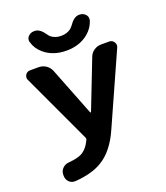

<svg xmlns="http://www.w3.org/2000/svg" viewBox="-169 -1089 1027 1191"><g transform="rotate(-20 344.0 -494.0)"><path d="M149.4 -919.9Q147.5 -925.8 147.5 -931.6Q147.5 -946.3 158.2 -958Q173.8 -974.6 197.3 -974.6H202.1Q235.4 -974.6 267.6 -926.8Q273.4 -918 281.2 -911.1Q307.6 -889.6 347.2 -889.6Q386.7 -889.6 413.1 -911.1Q420.9 -918 427.7 -926.8Q460 -974.6 493.2 -974.6H498Q520.5 -974.6 536.1 -958Q546.9 -946.3 546.9 -931.6Q546.9 -925.8 545.9 -919.9Q532.2 -874 494.1 -841.8Q435.5 -792 347.2 -792Q258.8 -792 200.2 -841.8Q162.1 -874 149.4 -919.9ZM352.5 -382.8Q353.5 -380.9 355.5 -380.9Q357.4 -380.9 358.4 -382.8L482.4 -701.2Q491.2 -725.6 512.7 -740.2Q534.2 -754.9 560.5 -754.9H613.3Q633.8 -754.9 644.5 -738.3Q651.4 -728.5 651.4 -717.8Q651.4 -710 647.5 -702.1L440.4 -239.3Q385.7 -113.3 300.8 -62.5Q233.4 -20.5 121.1 -12.7Q119.1 -12.7 117.2 -12.7Q95.7 -12.7 80.1 -27.3Q63.5 -43.9 63.5 -68.4V-76.2Q63.5 -99.6 80.1 -116.7Q96.7 -133.8 121.1 -135.7Q179.7 -140.6 208 -155.3Q247.1 -175.8 272.5 -230.5Q275.4 -237.3 272.5 -244.1L58.6 -703.1Q54.7 -710.9 54.7 -718.8Q54.7 -728.5 60.5 -738.3Q71.3 -754.9 91.8 -754.9H148.4Q174.8 -754.9 196.3 -740.2Q217.8 -725.6 227.5 -701.2Z"/></g></svg>

Font: Gen Jyuu Gothic Bold
Style: Bold
Weight: 700
Designer: [Source Han Sans]
Ryoko NISHIZUKA  (kana & ideographs); Paul D. Hunt (Latin, Greek & Cyrillic); Wenlong ZHANG  (bopomofo
Version: Version 1.002.20150607